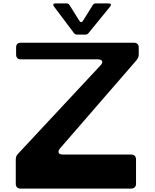

<svg xmlns="http://www.w3.org/2000/svg" viewBox="-20 -1112 911 1132"><path d="M307 -1092C294 -1092 290 -1084 298 -1074L416 -917C421 -911 426 -908 434 -908H484C492 -908 497 -911 502 -917L630 -1074C638 -1084 634 -1092 621 -1092H545C537 -1092 531 -1089 527 -1082L469 -989C463 -979 455 -979 448 -989L390 -1082C386 -1089 380 -1092 372 -1092ZM101 0H752C771 0 782 -11 782 -28V-172C782 -191 771 -201 752 -201H349C324 -201 318 -217 333 -236L784 -756C794 -768 798 -778 798 -792V-832C798 -850 788 -860 769 -860H103C84 -860 75 -851 75 -832V-791C75 -773 84 -762 103 -762H558C584 -762 591 -746 573 -727L87 -206C77 -196 73 -186 73 -171V-28C73 -11 83 0 101 0Z"/></svg>

Font: OpenDyslexic3
Style: Regular
Weight: 400
Designer: Abelardo Gonzalez
Version: Version 3.001;PS 003.001;hotconv 1.0.88;makeotf.lib2.5.64775